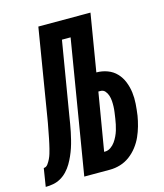

<svg xmlns="http://www.w3.org/2000/svg" viewBox="-156 -818 767 900"><g transform="rotate(-15 227.0 -367.5)"><path d="M-46 0 -32 -88Q-20 -88 -12 -99Q-4 -110 1.5 -121.5Q7 -133 10.5 -144.5Q14 -156 17 -168Q20 -180 22.5 -191.5Q25 -203 27.5 -215Q30 -227 32 -238.5Q34 -250 36.5 -262Q39 -274 41 -285.5Q43 -297 45 -309L115 -735H368L322 -457Q350 -457 375.5 -447.5Q401 -438 419 -419Q437 -400 447 -375Q457 -350 460.5 -323Q464 -296 462 -267.5Q460 -239 456 -211Q452 -187 445 -162Q438 -137 427.5 -113.5Q417 -90 400.5 -68.5Q384 -47 362.5 -31Q341 -15 316 -7.5Q291 0 266 0H141L248 -647H206L147 -293Q144 -275 141 -256Q138 -237 134 -218.5Q130 -200 125.5 -181.5Q121 -163 115 -145Q109 -127 101 -109Q93 -91 83 -74Q73 -57 59 -42Q45 -27 27.5 -17Q10 -7 -9 -3.5Q-28 0 -46 0ZM266 -88Q280 -88 293 -97Q306 -106 314.5 -118Q323 -130 329.5 -143.5Q336 -157 340 -170.5Q344 -184 347 -198Q350 -212 352 -226Q354 -240 356 -254Q358 -268 358.5 -282Q359 -296 358 -309.5Q357 -323 353 -335.5Q349 -348 340.5 -358Q332 -368 318 -368H308L261 -88Z"/></g></svg>

Font: Iosevka Term Curly Extrabold
Style: Italic
Weight: 800
Italic angle: -9°
Designer: Belleve Invis
Foundry: Belleve Invis
Version: Version 32.3.0